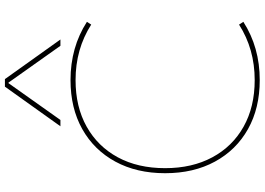

<svg xmlns="http://www.w3.org/2000/svg" viewBox="-164 -876 1050 761"><g transform="rotate(-90 360.5 -495.0)"><path d="M424 10Q313 10 230 -36.5Q147 -83 101 -167.5Q55 -252 55 -365Q55 -478 101 -562.5Q147 -647 230 -693.5Q313 -740 424 -740Q554 -740 655 -675L644 -658Q547 -720 424 -720Q318 -720 239.5 -676Q161 -632 118 -552.5Q75 -473 75 -365Q75 -258 118 -178Q161 -98 239.5 -54Q318 -10 424 -10Q547 -10 644 -72L655 -55Q554 10 424 10ZM241 -780 398 -1000H428L585 -780H560L414 -986H412L266 -780Z"/></g></svg>

Font: M PLUS 1 Thin
Style: Regular
Weight: 100
Designer: Coji Morishita
Foundry: UNDERFOREST DESIGN
Version: Version 1.001